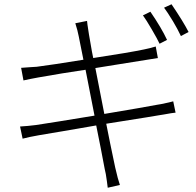

<svg xmlns="http://www.w3.org/2000/svg" viewBox="-20 -843 919 900"><path d="M485 37Q483 26 481 6Q476 -32 471 -50Q453 -147 431 -255Q400 -250 339 -239Q197 -215 162 -209Q116 -201 86 -193L74 -250Q110 -252 149 -257Q229 -269 423 -301L381 -516Q272 -500 160 -480Q121 -473 90 -466L79 -525Q92 -526 120 -528Q140 -529 152 -530Q223 -539 371 -563Q364 -596 355 -643Q350 -669 349 -673Q344 -700 333 -734L388 -745Q389 -732 394 -701Q396 -688 397 -681.5Q398 -675 411 -601Q415 -582 417 -571Q588 -597 654 -611Q680 -616 710 -625L720 -571Q710 -570 664 -562L545 -543L427 -524L469 -309Q660 -341 717 -352Q723 -353 735 -355Q779 -364 792 -368L803 -315Q789 -314 746 -306Q734 -304 727 -303Q710 -300 667 -293Q547 -274 478 -263Q485 -229 497 -168Q517 -69 520 -58Q533 -1 542 24ZM728 -638Q719 -658 691 -706Q666 -749 650 -771L685 -788Q737 -712 763 -656ZM828 -674Q813 -706 791 -743Q763 -789 749 -807L784 -823Q839 -742 864 -693Z"/></svg>

Font: GenSekiGothic TW L
Style: Regular
Weight: 300
Version: Version 1.501;PS 1;hotconv 16.6.51;makeotf.lib2.5.65220